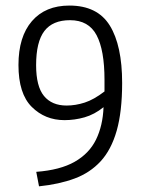

<svg xmlns="http://www.w3.org/2000/svg" viewBox="-20 -655 514 680"><path d="M118.2 4.9 108.4 -46.4Q192.9 -52.7 244.4 -82Q295.9 -111.3 320.1 -160.6Q344.2 -210 346.7 -275.4Q314.5 -249.5 279.5 -239.5Q244.6 -229.5 208.5 -229.5Q139.6 -229.5 92.5 -276.4Q45.4 -323.2 45.4 -424.8Q45.4 -524.9 93 -580.1Q140.6 -635.3 225.6 -635.3Q325.2 -635.3 368.9 -564.5Q412.6 -493.7 412.6 -361.3Q412.6 -259.8 393.3 -192.1Q374 -124.5 336.4 -83.7Q298.8 -43 244.1 -22.7Q189.5 -2.4 118.2 4.9ZM215.8 -281.2Q247.6 -281.2 280 -291.7Q312.5 -302.2 350.1 -331.1V-372.1Q350.1 -477.5 322 -530.5Q293.9 -583.5 228 -583.5Q166.5 -583.5 137.2 -545.2Q107.9 -506.8 107.9 -424.3Q107.9 -349.1 135.7 -315.2Q163.6 -281.2 215.8 -281.2Z"/></svg>

Font: Anaheim
Style: Regular
Weight: 400
Designer: Vernon Adams
Foundry: Vernon Adams
Version: Version 2.001